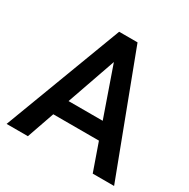

<svg xmlns="http://www.w3.org/2000/svg" viewBox="-160 -857 987 1003"><g transform="rotate(30 333.0 -355.5)"><path d="M528.3 0H657.2L388.2 -710.9H277.3L8.8 0H137.2L194.8 -165.5H470.2ZM332.5 -560.1 435.5 -265.1H229.5Z"/></g></svg>

Font: Roboto Medium
Style: Regular
Weight: 500
Designer: Google
Version: Version 2.137; 2017